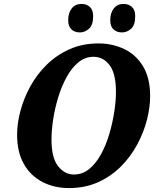

<svg xmlns="http://www.w3.org/2000/svg" viewBox="-20 -946 800 977"><path d="M331 11Q256 11 196 -20Q136 -51 101.5 -111.5Q67 -172 67 -260Q67 -318 84 -382Q101 -446 134.5 -507Q168 -568 218 -617Q268 -666 334 -695.5Q400 -725 482 -725Q552 -725 612 -696.5Q672 -668 708 -608.5Q744 -549 744 -456Q744 -401 728 -337.5Q712 -274 679 -212Q646 -150 596.5 -100Q547 -50 480.5 -19.5Q414 11 331 11ZM356 -58Q400 -58 434.5 -86.5Q469 -115 494.5 -162Q520 -209 536.5 -265Q553 -321 561.5 -377Q570 -433 570 -479Q570 -571 538 -614Q506 -657 456 -657Q413 -657 378.5 -628.5Q344 -600 318.5 -553Q293 -506 276 -450Q259 -394 250.5 -338Q242 -282 242 -236Q242 -143 275.5 -100.5Q309 -58 356 -58ZM601 -781Q574 -781 557.5 -796.5Q541 -812 541 -843Q541 -880 559 -903Q577 -926 608 -926Q635 -926 651.5 -910.5Q668 -895 668 -864Q668 -818 647 -799.5Q626 -781 601 -781ZM387 -781Q360 -781 343.5 -796.5Q327 -812 327 -843Q327 -880 345 -903Q363 -926 395 -926Q421 -926 437.5 -910.5Q454 -895 454 -864Q454 -818 432.5 -799.5Q411 -781 387 -781Z"/></svg>

Font: Noto Serif SemiCondensed ExtraBold
Style: Italic
Weight: 800
Width: 4
Italic angle: -12°
Designer: Monotype Design Team
Foundry: Monotype Imaging Inc.
Version: Version 2.014; ttfautohint (v1.8.4.7-5d5b)